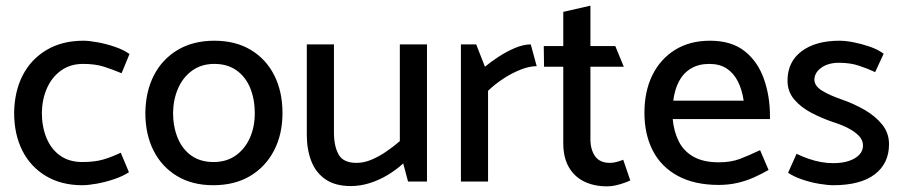

<svg xmlns="http://www.w3.org/2000/svg" viewBox="-20 -642 3194 679"><path d="M407 -102Q376 -87 345.5 -78Q315 -69 271 -69Q225 -69 193 -91.5Q161 -114 144.5 -154Q128 -194 128 -244Q129 -292 146.5 -331Q164 -370 196.5 -393Q229 -416 274 -416Q317 -416 348 -406Q379 -396 410 -383L438 -451Q417 -466 386 -476.5Q355 -487 325 -492.5Q295 -498 275 -498Q200 -498 145 -465.5Q90 -433 60.5 -376Q31 -319 30 -243Q30 -167 59 -109.5Q88 -52 142.5 -19.5Q197 13 271 13Q292 13 322.5 7.5Q353 2 384 -8.5Q415 -19 436 -33Z M734 13Q660 13 606 -19.5Q552 -52 523 -109.5Q494 -167 494 -243Q495 -319 524.5 -376Q554 -433 608.5 -465.5Q663 -498 738 -498Q813 -498 867 -465.5Q921 -433 950 -375.5Q979 -318 979 -242Q979 -167 949 -109.5Q919 -52 864.5 -19.5Q810 13 734 13ZM735 -69Q781 -69 813.5 -92Q846 -115 863.5 -154Q881 -193 881 -241Q881 -292 864.5 -331.5Q848 -371 816 -393.5Q784 -416 738 -416Q693 -416 660.5 -393Q628 -370 610.5 -331Q593 -292 592 -244Q592 -194 608.5 -154Q625 -114 657 -91.5Q689 -69 735 -69Z M1394 -485V-143Q1371 -123 1344.5 -105Q1318 -87 1292 -76.5Q1266 -66 1241 -66Q1194 -66 1177.5 -95.5Q1161 -125 1161 -174V-485H1065V-165Q1065 -113 1081 -72Q1097 -31 1131.5 -7.5Q1166 16 1221 16Q1254 16 1287.5 5.5Q1321 -5 1351.5 -23.5Q1382 -42 1406 -64L1423 0H1490V-485Z M1706 0V-321Q1730 -344 1759.5 -363.5Q1789 -383 1820.5 -395.5Q1852 -408 1878 -408L1857 -485Q1831 -485 1800.5 -472Q1770 -459 1742 -440.5Q1714 -422 1695 -406L1664 -485H1610V0Z M2156 -479H2068V-622L1972 -600V-479H1903L1904 -406H1972V-135Q1972 -86 1991 -52Q2010 -18 2045 -0.5Q2080 17 2127 17Q2142 17 2157.5 13.5Q2173 10 2187 5Q2201 0 2209 -4L2184 -77Q2174 -73 2161.5 -69.5Q2149 -66 2137 -66Q2101 -66 2084.5 -89.5Q2068 -113 2068 -150V-406H2186Z M2703 -221V-231Q2703 -302 2681.5 -363Q2660 -424 2613.5 -461Q2567 -498 2491 -498Q2419 -498 2367 -465.5Q2315 -433 2287 -376Q2259 -319 2259 -243Q2259 -167 2288.5 -109.5Q2318 -52 2377 -20Q2436 12 2522 12Q2556 12 2587 5Q2618 -2 2646 -14.5Q2674 -27 2698 -41L2668 -111Q2628 -92 2596.5 -80Q2565 -68 2522 -68Q2468 -68 2433 -87.5Q2398 -107 2380.5 -142Q2363 -177 2359 -221ZM2361 -286Q2366 -326 2381.5 -355Q2397 -384 2424 -400Q2451 -416 2488 -416Q2525 -416 2549.5 -400Q2574 -384 2589 -355Q2604 -326 2610 -286Z M2767 -31Q2788 -17 2817.5 -7Q2847 3 2877 8Q2907 13 2927 13Q3023 13 3073.5 -25.5Q3124 -64 3124 -132Q3124 -172 3099.5 -202Q3075 -232 3037.5 -253.5Q3000 -275 2960 -289Q2916 -304 2888.5 -320.5Q2861 -337 2860 -359Q2860 -385 2884.5 -402.5Q2909 -420 2947 -420Q2986 -420 3016.5 -410Q3047 -400 3075 -387L3105 -452Q3085 -467 3056 -477Q3027 -487 2998.5 -492.5Q2970 -498 2949 -498Q2864 -498 2814.5 -460.5Q2765 -423 2765 -357Q2765 -318 2789 -290Q2813 -262 2849.5 -243Q2886 -224 2924 -211Q2956 -201 2980 -188.5Q3004 -176 3018 -161Q3032 -146 3032 -127Q3032 -109 3019 -95Q3006 -81 2982.5 -73Q2959 -65 2927 -65Q2905 -65 2883 -69Q2861 -73 2839.5 -80.5Q2818 -88 2797 -98Z"/></svg>

Font: Catamaran Thin Medium
Style: Regular
Weight: 500
Version: Version 2.000